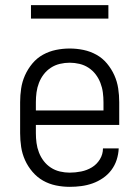

<svg xmlns="http://www.w3.org/2000/svg" viewBox="-20 -716 540 744"><path d="M250 8Q223 8 196.5 2.5Q170 -3 147 -16Q124 -29 106 -50Q88 -71 77 -95.5Q66 -120 62 -146.5Q58 -173 58 -200V-320Q58 -347 62 -373.5Q66 -400 77 -424.5Q88 -449 105.5 -470Q123 -491 146.5 -504Q170 -517 196.5 -522.5Q223 -528 250 -528Q277 -528 303.5 -522.5Q330 -517 353.5 -504Q377 -491 394.5 -470Q412 -449 423 -424.5Q434 -400 438 -373.5Q442 -347 442 -320V-232H119V-200Q119 -181 121.5 -162Q124 -143 131 -125Q138 -107 149.5 -92Q161 -77 177 -66.5Q193 -56 212 -51.5Q231 -47 250 -47Q272 -47 294.5 -51.5Q317 -56 336 -67.5Q355 -79 367 -98.5Q379 -118 379 -141H440Q439 -118 432 -96.5Q425 -75 411.5 -57Q398 -39 379 -26Q360 -13 339 -5.5Q318 2 295.5 5Q273 8 250 8ZM119 -288H381V-320Q381 -339 378.5 -358Q376 -377 369 -395Q362 -413 350.5 -428Q339 -443 323 -453.5Q307 -464 288 -468.5Q269 -473 250 -473Q231 -473 212 -468.5Q193 -464 177 -453.5Q161 -443 149.5 -428Q138 -413 131 -395Q124 -377 121.5 -358Q119 -339 119 -320ZM100 -644V-696H400V-644Z"/></svg>

Font: Iosevka Fixed SS04 Light
Style: Regular
Weight: 300
Monospace: yes
Designer: Belleve Invis
Foundry: Belleve Invis
Version: Version 32.5.0